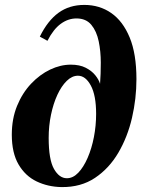

<svg xmlns="http://www.w3.org/2000/svg" viewBox="-20 -753 585 781"><path d="M230 8Q175 7 129 -15Q83 -37 55.5 -84Q28 -131 28 -205Q28 -270 49.5 -322.5Q71 -375 106.5 -412.5Q142 -450 184 -470Q226 -490 268 -490Q304 -490 328.5 -477.5Q353 -465 367.5 -447Q382 -429 387 -412Q390 -452 390 -498Q390 -544 381.5 -585Q373 -626 351.5 -652Q330 -678 291 -678Q257 -678 227 -656Q197 -634 173 -587L142 -604Q174 -669 218 -701Q262 -733 323 -733Q385 -733 432.5 -700Q480 -667 507.5 -600.5Q535 -534 535 -431Q535 -352 517 -274Q499 -196 461.5 -132Q424 -68 366.5 -29.5Q309 9 230 8ZM252 -28Q277 -28 298.5 -50.5Q320 -73 336.5 -111Q353 -149 362 -195.5Q371 -242 371 -290Q371 -365 349.5 -405Q328 -445 297 -445Q273 -445 251.5 -424Q230 -403 213.5 -367.5Q197 -332 187.5 -286.5Q178 -241 178 -192Q178 -104 199.5 -66Q221 -28 252 -28Z"/></svg>

Font: Brygada 1918
Style: Italic
Weight: 400
Italic angle: -8°
Designer: Mateusz Machalski | Borys Kosmynka | Przemek Hoffer
Foundry: NIEPODLEGLA 2018
Version: Version 3.006